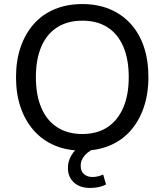

<svg xmlns="http://www.w3.org/2000/svg" viewBox="-20 -734 811 947"><path d="M386 9Q311 9 251 -16Q191 -41 148 -89Q105 -137 82 -203.5Q59 -270 59 -353Q59 -436 82 -502.5Q105 -569 147.5 -616.5Q190 -664 250.5 -689Q311 -714 386 -714Q461 -714 521 -689Q581 -664 624 -617Q667 -570 689.5 -503.5Q712 -437 712 -354Q712 -271 689 -204Q666 -137 623.5 -89Q581 -41 521 -16Q461 9 386 9ZM386 -73Q458 -73 509 -106Q560 -139 587.5 -202Q615 -265 615 -353Q615 -442 588 -504.5Q561 -567 510 -599.5Q459 -632 386 -632Q314 -632 262.5 -599.5Q211 -567 184 -504.5Q157 -442 157 -353Q157 -265 184 -202Q211 -139 262.5 -106Q314 -73 386 -73ZM424 193Q374 193 344.5 166Q315 139 315 94Q315 54 341.5 18.5Q368 -17 413 -37L443 0Q427 7 412 19Q397 31 387.5 47.5Q378 64 378 84Q378 111 394.5 125Q411 139 436 139Q449 139 462 136Q475 133 489 127L503 176Q488 184 468 188.5Q448 193 424 193Z"/></svg>

Font: Nunito Sans 12pt Medium
Style: Regular
Weight: 500
Designer: Vernon Adams
Foundry: Vernon Adams
Version: Version 3.101;gftools[0.9.27]